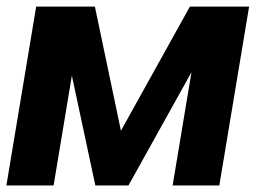

<svg xmlns="http://www.w3.org/2000/svg" viewBox="-21 -566 781 586"><path d="M348.1 -167 558.6 -545.9H674.8L371.1 0H270L153.3 -545.9H268.6ZM233.4 -545.9 142.6 0H-1.5L89.4 -545.9ZM505.9 0 596.7 -545.9H739.3L648.4 0Z"/></svg>

Font: Inter Tight
Style: Bold Italic
Weight: 700
Italic angle: -9.39999°
Designer: Rasmus Andersson
Foundry: rsms
Version: Version 3.004